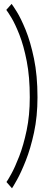

<svg xmlns="http://www.w3.org/2000/svg" viewBox="-20 -774 249 1009"><path d="M43 215.5 14 182.5Q20 175 39.2 140.2Q58.5 105.5 81 47.5Q103.5 -10.5 120 -89Q136.5 -167.5 136.5 -263Q136.5 -370.5 120.5 -452.5Q104.5 -534.5 82 -591.5Q59.5 -648.5 40 -680.8Q20.5 -713 13 -722L41 -753.5Q46.5 -747 68 -712.8Q89.5 -678.5 114.8 -616.8Q140 -555 158.5 -466.5Q177 -378 177 -263Q177 -162 158.8 -77.5Q140.5 7 115.5 70Q90.5 133 69.5 170.5Q48.5 208 43 215.5Z"/></svg>

Font: Imbue 10pt Medium
Style: Regular
Weight: 500
Designer: Tyler Finck
Foundry: Etcetera Type Company
Version: Version 1.102; ttfautohint (v1.8.3)